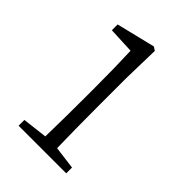

<svg xmlns="http://www.w3.org/2000/svg" viewBox="-155 -546 610 610"><g transform="rotate(45 150.5 -241.0)"><path d="M43 0V-26L127 -36Q128 -74 128.5 -123.5Q129 -173 129 -210V-258Q129 -351 126 -420L38 -424V-450L169 -482L181 -474L178 -350V-210Q178 -173 178.5 -123.5Q179 -74 180 -36L257 -26V0Z"/></g></svg>

Font: Source Serif Pro Light
Style: Regular
Weight: 300
Designer: Frank Grießhammer
Foundry: Adobe Systems Incorporated
Version: Version 3.001;hotconv 1.0.111;makeotfexe 2.5.65597